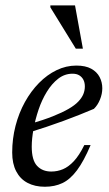

<svg xmlns="http://www.w3.org/2000/svg" viewBox="-20 -702 417 732"><path d="M256.5 -421Q226.5 -421 202 -402Q177.5 -383 158.5 -352Q139.5 -321 127 -284Q114.5 -247 107.8 -210Q101 -173 101 -143Q101 -91.5 121.2 -69.8Q141.5 -48 175.5 -48Q199 -48 220.2 -57Q241.5 -66 261.8 -87.8Q282 -109.5 301.5 -149H325.5Q299.5 -87.5 273.5 -52.8Q247.5 -18 218 -4Q188.5 10 151 10Q113 10 85 -4.8Q57 -19.5 41.8 -48.8Q26.5 -78 26.5 -120.5Q26.5 -173 39.2 -222.2Q52 -271.5 75 -313Q98 -354.5 128.8 -385.8Q159.5 -417 195.8 -434.5Q232 -452 271 -452Q306 -452 327.8 -440Q349.5 -428 359.8 -408.2Q370 -388.5 370 -365.5Q370 -344 361.2 -322.5Q352.5 -301 338 -287Q312 -276 282.5 -264.2Q253 -252.5 221.8 -241Q190.5 -229.5 158.5 -218.8Q126.5 -208 94 -198L96 -230Q146 -244.5 181.8 -258.8Q217.5 -273 241.2 -286.8Q265 -300.5 278.5 -314.8Q292 -329 297.8 -343.2Q303.5 -357.5 303.5 -372.5Q303.5 -387 298 -397.8Q292.5 -408.5 282.2 -414.8Q272 -421 256.5 -421ZM296 -516.5H269L172 -674V-681.5H266Z"/></svg>

Font: Newsreader 28pt
Style: Italic
Weight: 400
Italic angle: -17°
Version: Version 1.003